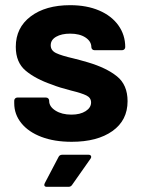

<svg xmlns="http://www.w3.org/2000/svg" viewBox="-20 -541 544 742"><path d="M35 -142V-152Q35 -157 38.5 -160.5Q42 -164 47 -164H158Q163 -164 166.5 -160.5Q170 -157 170 -152V-151Q170 -129 194.5 -113.5Q219 -98 256 -98Q290 -98 311 -111.5Q332 -125 332 -145Q332 -163 314 -172Q296 -181 255 -191Q208 -203 181 -214Q117 -236 79 -268Q41 -300 41 -360Q41 -434 98.5 -477.5Q156 -521 251 -521Q315 -521 363 -500.5Q411 -480 437.5 -443Q464 -406 464 -359Q464 -354 460.5 -350.5Q457 -347 452 -347H345Q340 -347 336.5 -350.5Q333 -354 333 -359Q333 -381 310.5 -396Q288 -411 251 -411Q218 -411 197 -399Q176 -387 176 -366Q176 -346 196.5 -336Q217 -326 265 -315Q276 -312 290 -308.5Q304 -305 320 -300Q391 -279 432 -246Q473 -213 473 -150Q473 -76 414.5 -34.5Q356 7 257 7Q190 7 140 -12Q90 -31 62.5 -65Q35 -99 35 -142ZM153 167 206 66Q210 57 221 57H322Q329 57 331.5 61.5Q334 66 330 72L259 173Q254 181 245 181H161Q154 181 152 177Q150 173 153 167Z"/></svg>

Font: Amber EN
Style: Bold
Weight: 700
Designer: Jeremy Tribby
Foundry: Tribby Type
Version: Version 1.408 November 24, 2021